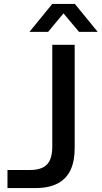

<svg xmlns="http://www.w3.org/2000/svg" viewBox="-20 -957 517 977"><path d="M18 0V-92H132Q193 -92 219.5 -120.5Q246 -149 246 -210V-729H360V-203Q360 -136 338.5 -91Q317 -46 272.5 -23Q228 0 160 0ZM130 -795 246 -937H361L477 -795H382L303 -889L225 -795Z"/></svg>

Font: Mona Sans SemiExpanded Medium
Style: Regular
Weight: 500
Width: 6
Designer: Deni Anggara
Foundry: GitHub
Version: Version 2.000